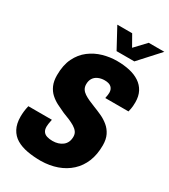

<svg xmlns="http://www.w3.org/2000/svg" viewBox="-214 -982 967 1096"><g transform="rotate(30 269.0 -434.0)"><path d="M237 12Q189 12 147.5 4.5Q106 -3 75.5 -21Q45 -39 28 -71Q11 -103 11 -150Q11 -166 13 -184Q15 -202 20 -223H175Q171 -203 169.5 -192.5Q168 -182 168 -174Q168 -154 176.5 -142Q185 -130 201 -125Q217 -120 238 -120Q257 -120 273.5 -125Q290 -130 303 -140Q316 -150 323 -165Q330 -180 330 -201Q330 -219 320.5 -232Q311 -245 294.5 -255Q278 -265 257 -274Q236 -283 214 -291Q189 -302 163.5 -315Q138 -328 117.5 -346.5Q97 -365 85 -392.5Q73 -420 73 -458Q73 -525 95.5 -571Q118 -617 155.5 -645.5Q193 -674 238.5 -687Q284 -700 330 -700Q375 -700 413 -691.5Q451 -683 479 -664.5Q507 -646 522.5 -617Q538 -588 538 -547Q538 -537 537 -522.5Q536 -508 530 -483H377Q380 -499 381 -507Q382 -515 382 -521Q382 -543 368 -556Q354 -569 324 -569Q301 -569 282 -560.5Q263 -552 253 -536Q243 -520 243 -497Q243 -479 251 -466Q259 -453 273.5 -443.5Q288 -434 306.5 -425.5Q325 -417 346 -409Q372 -399 399.5 -386.5Q427 -374 450 -355Q473 -336 486.5 -308.5Q500 -281 500 -242Q500 -181 481 -134.5Q462 -88 426.5 -55.5Q391 -23 343 -6Q295 11 237 12ZM537 -880 416 -747H299L227 -880H325L383 -778H338L434 -880Z"/></g></svg>

Font: Archivo Condensed ExtraBold
Style: Italic
Weight: 800
Width: 3
Italic angle: -10°
Designer: Hector Gatti
Foundry: Omnibus-Type
Version: Version 2.001